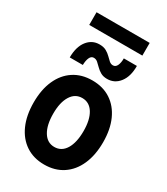

<svg xmlns="http://www.w3.org/2000/svg" viewBox="-216 -982 946 1085"><g transform="rotate(30 256.5 -439.0)"><path d="M256.2 7.8Q186.5 7.8 135.8 -26Q85 -59.7 57.5 -121.6Q30 -183.5 30 -267.7Q30 -351.5 57.5 -412.8Q85 -474.1 135.8 -507.4Q186.5 -540.7 256.2 -540.7Q326 -540.7 376.8 -507.2Q427.6 -473.8 455.1 -412.5Q482.6 -351.2 482.6 -267.7Q482.6 -183.6 455.1 -121.7Q427.6 -59.8 376.8 -26Q326 7.8 256.2 7.8ZM256.2 -107Q303 -107 329.2 -149.8Q355.3 -192.6 355.3 -267.7Q355.3 -341 329.2 -383.4Q303 -425.9 256.2 -425.9Q209.9 -425.9 183.6 -383.6Q157.3 -341.3 157.3 -267.7Q157.3 -193 183.6 -150Q209.9 -107 256.2 -107ZM79.4 -589.1Q79.7 -658.6 110.3 -697.9Q140.9 -737.1 189.1 -737.1Q216 -737.1 233.6 -727.3Q251.3 -717.5 264 -704.5Q276.7 -691.6 287.9 -681.8Q299.2 -672 312.6 -672Q330.1 -672 338.6 -690.9Q347 -709.8 346.8 -737.1H432.1Q432.7 -669.1 402 -629.1Q371.4 -589.1 322.4 -589.1Q296.9 -589.1 279.6 -599.1Q262.2 -609.1 249.3 -622.3Q236.4 -635.5 224.9 -645.5Q213.4 -655.5 198.9 -655.5Q182 -655.5 173.7 -637Q165.3 -618.5 164.7 -589.1ZM82.9 -803.2V-885.9H429.6V-803.2Z"/></g></svg>

Font: Reddit Sans Condensed
Style: Regular
Weight: 400
Designer: Stephen Hutchings
Foundry: Reddit
Version: Version 1.014